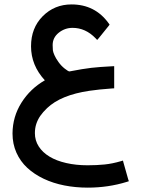

<svg xmlns="http://www.w3.org/2000/svg" viewBox="-20 -549 642 876"><path d="M37.1 60.1Q37.6 -16.6 77.9 -80.6Q118.2 -144.5 184.6 -182.6Q121.6 -251 121.6 -337.9Q121.6 -421.4 175 -475.1Q228.5 -528.8 306.2 -528.8Q413.6 -528.8 475.6 -442.9L480 -436.5L475.6 -430.7L430.7 -375L423.3 -366.7L416 -374.5Q370.1 -421.9 311 -421.9Q275.9 -421.9 248 -399.7Q220.2 -377.4 220.2 -343.3Q220.2 -328.1 221.2 -319.8Q222.2 -311.5 228.3 -297.4Q234.4 -283.2 247.1 -265.6Q258.8 -249 275.1 -236.1Q291.5 -223.1 296.9 -223.1Q360.4 -235.4 396.7 -239.5Q433.1 -243.7 490.7 -246.6L501 -247.1V-236.8V-155.3V-146L491.7 -145.5Q430.2 -141.1 388.2 -134.8Q257.8 -115.7 194.8 -55.7Q175.8 -37.6 163.8 -20.3Q151.9 -2.9 145.5 16.6Q139.2 36.1 139.2 58.6Q139.2 91.8 156.7 119.1Q174.3 146.5 205.8 165.5Q237.3 184.6 282 194.8Q326.7 205.1 379.4 205.1Q422.4 205.1 457.5 201.4Q492.7 197.8 531.2 186.5L541 183.6L543.5 193.4L564.9 269L567.9 277.8L558.6 280.8Q473.6 307.1 380.4 307.1Q324.7 307.1 273.7 297.1Q222.7 287.1 179.4 266.6Q136.2 246.1 104.5 216.8Q72.8 187.5 54.9 147.5Q37.1 107.4 37.1 60.1Z"/></svg>

Font: Samim Medium FD
Style: Medium-FD
Weight: 500
Foundry: DejaVu fonts team - Redesigned by Saber Rastikerdar
Version: Version 4.0.5